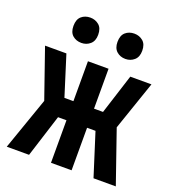

<svg xmlns="http://www.w3.org/2000/svg" viewBox="-136 -858 872 963"><g transform="rotate(20 300.0 -376.0)"><path d="M9 0 107 -280 16 -542H130L197 -329H245V-542H355V-329H403L471 -542H584L494 -280L591 0H472L400 -227H355V0H245V-227H200L128 0ZM417 -617Q389 -617 370 -634Q351 -651 351 -684Q351 -719 370 -735.5Q389 -752 417 -752Q444 -752 463.5 -735.5Q483 -719 483 -684Q483 -651 463.5 -634Q444 -617 417 -617ZM182 -617Q154 -617 135 -633.5Q116 -650 116 -684Q116 -719 135 -735.5Q154 -752 182 -752Q209 -752 228.5 -735.5Q248 -719 248 -684Q248 -651 228.5 -634Q209 -617 182 -617Z"/></g></svg>

Font: Noto Sans Mono SemiBold
Style: Regular
Weight: 600
Designer: Monotype Design Team
Foundry: Monotype Imaging Inc.
Version: Version 2.014; ttfautohint (v1.8.4.7-5d5b)